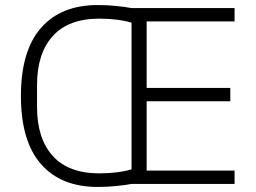

<svg xmlns="http://www.w3.org/2000/svg" viewBox="-20 -730 1017 762"><path d="M502 0Q476 5 439.5 8.5Q403 12 368 12Q222 12 142.5 -79Q63 -170 63 -349Q63 -528 142.5 -619Q222 -710 368 -710Q403 -710 439.5 -706.5Q476 -703 502 -698H911V-645H562V-381H894V-328H562V-53H911V0ZM374 -42Q409 -42 442.5 -46Q476 -50 502 -58V-640Q476 -648 442.5 -652Q409 -656 374 -656Q252 -656 189.5 -587Q127 -518 127 -393V-305Q127 -180 189.5 -111Q252 -42 374 -42Z"/></svg>

Font: IBM Plex Sans Devanagari Light
Style: Regular
Weight: 300
Designer: Mike Abbink, Paul van der Laan, Pieter van Rosmalen, Erin McLaughlin
Foundry: Bold Monday
Version: Version 1.1